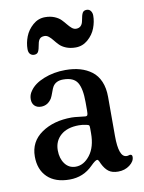

<svg xmlns="http://www.w3.org/2000/svg" viewBox="-78 -714 582 776"><g transform="rotate(-10 213.0 -326.0)"><path d="M276.9 -590.8Q300.8 -590.8 305.7 -618.7Q309.6 -641.6 314.5 -650.1Q319.3 -658.7 331.5 -658.7Q342.3 -658.7 348.1 -650.6Q354 -642.6 354 -631.3Q354 -606 344.2 -580.3Q334.5 -554.7 312.5 -535.6Q290.5 -516.6 262.2 -516.6Q240.2 -516.6 223.4 -523.4Q206.5 -530.3 196.8 -540.3Q187 -550.3 179.2 -560.3Q171.4 -570.3 163.1 -577.1Q154.8 -584 145.5 -584Q132.3 -584 126 -577.1Q119.6 -570.3 117.2 -556.6Q113.3 -533.7 108.4 -525.1Q103.5 -516.6 91.3 -516.6Q82 -516.6 75.4 -523.2Q68.8 -529.8 68.8 -543.5Q68.8 -568.8 78.6 -594.5Q88.4 -620.1 110.4 -639.4Q132.3 -658.7 160.6 -658.7Q182.6 -658.7 199.5 -651.6Q216.3 -644.5 225.8 -634.5Q235.4 -624.5 243.2 -614.7Q251 -605 259.3 -597.9Q267.6 -590.8 276.9 -590.8ZM46.4 -341.8Q46.4 -359.9 57.1 -374.5Q74.7 -401.4 115.5 -417.7Q156.2 -434.1 204.6 -434.1Q237.8 -434.1 264.4 -426.5Q291 -418.9 312 -403.1Q333 -387.2 344.5 -360.4Q356 -333.5 356 -296.9V-136.7Q356 -49.8 387.7 -48.8Q391.6 -48.3 396.2 -49.8Q400.9 -51.3 402.3 -51.3Q411.6 -51.3 411.6 -41.5Q411.6 -22.9 391.6 -7.8Q371.6 7.3 344.2 7.3Q319.8 7.3 305.4 -3.4Q291 -14.2 280.3 -36.1Q275.9 -46.9 273.4 -50.5Q271 -54.2 268.1 -54.2Q260.7 -54.2 241.2 -34.7Q202.1 4.9 145.5 4.9Q86.9 4.9 54.7 -26.1Q22.5 -57.1 22.5 -110.8Q22.5 -171.9 72.3 -206.3Q122.1 -240.7 196.3 -240.7Q207.5 -240.7 228.3 -238Q249 -235.4 252.4 -235.4Q258.8 -235.4 260.7 -239.5Q262.7 -243.7 262.7 -257.3V-292.5Q262.7 -347.7 247.3 -372.8Q231.9 -397.9 189 -397.9Q158.7 -397.9 146 -376.5Q142.6 -371.1 137 -355Q131.3 -338.9 127 -331.1Q110.4 -305.2 83 -305.2Q66.4 -305.2 56.4 -314.9Q46.4 -324.7 46.4 -341.8ZM262.7 -164.6V-185.1Q262.7 -194.3 261 -196.8Q259.3 -199.2 249.5 -201.2Q234.9 -204.6 219.7 -204.6Q171.9 -204.6 145 -181.2Q118.2 -157.7 118.2 -119.6Q118.2 -86.4 134.5 -64.2Q150.9 -42 178.7 -42Q211.9 -42 237.3 -75Q262.7 -107.9 262.7 -164.6Z"/></g></svg>

Font: Cooper* Medium
Style: Regular
Weight: 500
Designer: Owen Earl
Foundry: indestructible type*
Version: Version 0.001